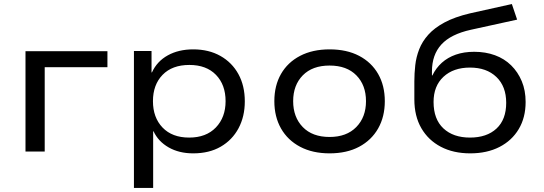

<svg xmlns="http://www.w3.org/2000/svg" viewBox="-20 -749 2691 949"><path d="M106 0V-496H511V-417H201V0Z M642 180V-497H729V-391H731Q756 -446 809.5 -475.5Q863 -505 935 -505Q1012 -505 1069.5 -472.5Q1127 -440 1158.5 -382.5Q1190 -325 1190 -248Q1190 -173 1159 -115Q1128 -57 1071 -24Q1014 9 935 9Q865 9 813.5 -20.5Q762 -50 739 -100H737V180ZM915 -69Q999 -69 1047 -119Q1095 -169 1095 -249Q1095 -330 1047.5 -379Q1000 -428 916 -428Q831 -428 783.5 -379Q736 -330 736 -249Q736 -168 783.5 -118.5Q831 -69 915 -69Z M1609 9Q1525 9 1463.5 -23.5Q1402 -56 1369 -114Q1336 -172 1336 -249Q1336 -326 1369 -383.5Q1402 -441 1463.5 -473Q1525 -505 1609 -505Q1694 -505 1755 -473Q1816 -441 1849 -383.5Q1882 -326 1882 -249Q1882 -172 1849 -114Q1816 -56 1755 -23.5Q1694 9 1609 9ZM1609 -72Q1693 -72 1741 -121Q1789 -170 1789 -249Q1789 -328 1741.5 -376.5Q1694 -425 1609 -425Q1524 -425 1476.5 -376.5Q1429 -328 1429 -249Q1429 -170 1476.5 -121Q1524 -72 1609 -72Z M2304 9Q2221 9 2159 -23.5Q2097 -56 2062.5 -115.5Q2028 -175 2028 -258V-347Q2028 -386 2032.5 -426.5Q2037 -467 2052 -505.5Q2067 -544 2097 -577.5Q2127 -611 2177 -638Q2227 -665 2303 -683L2510 -729L2536 -652L2308 -602Q2208 -580 2161.5 -529Q2115 -478 2115 -396V-376H2117Q2135 -413 2164 -439Q2193 -465 2233 -479Q2273 -493 2324 -493Q2380 -493 2426.5 -476Q2473 -459 2506.5 -426Q2540 -393 2559 -347.5Q2578 -302 2578 -245Q2578 -168 2544 -111Q2510 -54 2448.5 -22.5Q2387 9 2304 9ZM2303 -69Q2386 -69 2434 -113.5Q2482 -158 2482 -241Q2482 -322 2433.5 -368.5Q2385 -415 2303 -415Q2221 -415 2172 -369.5Q2123 -324 2123 -245Q2123 -160 2171.5 -114.5Q2220 -69 2303 -69Z"/></svg>

Font: Nunito Sans 7pt SemiExpanded
Style: Regular
Weight: 400
Width: 6
Designer: Vernon Adams
Foundry: Vernon Adams
Version: Version 3.101;gftools[0.9.27]